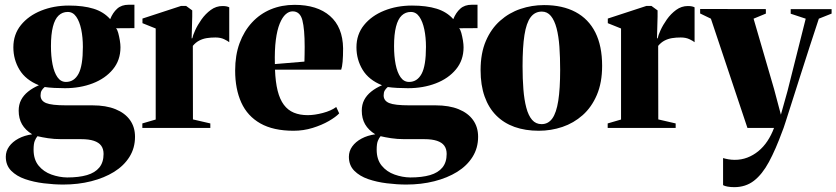

<svg xmlns="http://www.w3.org/2000/svg" viewBox="-20 -541 3537 812"><path d="M247.5 239.5Q208 239.5 165.2 234.2Q122.5 229 86.2 216.5Q50 204 27.2 181Q4.5 158 4.5 122Q4.5 98 18.8 78.2Q33 58.5 58.2 45Q83.5 31.5 116 27Q87 9 73 -15.5Q59 -40 59 -73Q59 -98.5 69.2 -118.2Q79.5 -138 98.8 -153.5Q118 -169 144.5 -180.5Q88.5 -203 62.5 -246Q36.5 -289 36.5 -341Q36.5 -395.5 68.5 -435Q100.5 -474.5 154 -496Q207.5 -517.5 271.5 -517.5Q332.5 -517.5 375.5 -504.2Q418.5 -491 446 -460Q457 -487.5 475.5 -504.2Q494 -521 524.5 -521H548.5V-422L470.5 -421.5Q476 -416.5 480 -401.8Q484 -387 486.8 -370.2Q489.5 -353.5 489.5 -341Q489.5 -286.5 457.5 -247.8Q425.5 -209 372.2 -188.5Q319 -168 254.5 -168Q233.5 -168 209.2 -169.2Q185 -170.5 169 -173Q160.5 -166 156 -158Q151.5 -150 151.5 -137.5Q151.5 -115 174.8 -105.2Q198 -95.5 259.5 -95.5H371Q428.5 -95.5 468.5 -79.2Q508.5 -63 529.8 -33.2Q551 -3.5 551 37.5Q551 85 527.5 122.5Q504 160 462.5 185.8Q421 211.5 365.8 225.5Q310.5 239.5 247.5 239.5ZM264 209.5Q313.5 209.5 347.8 199.5Q382 189.5 400 167.5Q418 145.5 418 110Q418 89 408 75.2Q398 61.5 377 54.5Q356 47.5 323 47.5H239Q209 47.5 183 43.5Q157 39.5 138.5 35Q132 42.5 127 54.8Q122 67 122 92Q122 133.5 143.2 159.5Q164.5 185.5 197.5 197.2Q230.5 209 264 209.5ZM259 -194.5Q293.5 -194.5 312 -228.8Q330.5 -263 330.5 -342.5Q330.5 -383 323.5 -416.5Q316.5 -450 302.5 -470.2Q288.5 -490.5 266.5 -490.5Q244 -490.5 228 -475.5Q212 -460.5 203.8 -428.2Q195.5 -396 195.5 -346Q195.5 -303 202.2 -268.8Q209 -234.5 223 -214.5Q237 -194.5 259 -194.5Z M582 0V-19L638.5 -35.5V-420.5L582.5 -443V-462.5L746 -516H767L793 -497V-471L790.5 -378.5L793.5 -379.5Q795.5 -391 805.5 -413Q815.5 -435 832.2 -458.8Q849 -482.5 871.5 -499Q894 -515.5 921 -515.5Q931.5 -515.5 938.2 -514Q945 -512.5 949.5 -510V-362.5Q943 -368 927.8 -375.2Q912.5 -382.5 891 -382.5Q871.5 -382.5 854.2 -379.8Q837 -377 822.2 -369.2Q807.5 -361.5 795.5 -347L796 -36L869.5 -19V0Z M1221.5 12Q1136 12 1081.2 -19Q1026.5 -50 1000.5 -107.2Q974.5 -164.5 974.5 -242.5Q974.5 -307.5 993.2 -358.5Q1012 -409.5 1045.8 -446Q1079.5 -482.5 1125.2 -501.5Q1171 -520.5 1226 -520.5Q1321.5 -520.5 1375.5 -473.5Q1429.5 -426.5 1431 -337Q1431 -303 1429 -280.2Q1427 -257.5 1423 -246.5H1143Q1145 -194 1154.2 -157.2Q1163.5 -120.5 1180.5 -97.8Q1197.5 -75 1222.8 -64.5Q1248 -54 1281.5 -54Q1310 -54 1345.2 -63.2Q1380.5 -72.5 1402 -88.5L1414.5 -61.5Q1400.5 -46.5 1370.8 -29.2Q1341 -12 1302.2 0Q1263.5 12 1221.5 12ZM1142.5 -270 1267.5 -280.5Q1268 -297 1268.2 -311.8Q1268.5 -326.5 1268.5 -343Q1268.5 -418 1258.8 -455.5Q1249 -493 1217.5 -493Q1202 -493 1188 -480.5Q1174 -468 1163 -441.2Q1152 -414.5 1146.5 -372.2Q1141 -330 1142.5 -270Z M1698.5 239.5Q1659 239.5 1616.2 234.2Q1573.5 229 1537.2 216.5Q1501 204 1478.2 181Q1455.5 158 1455.5 122Q1455.5 98 1469.8 78.2Q1484 58.5 1509.2 45Q1534.5 31.5 1567 27Q1538 9 1524 -15.5Q1510 -40 1510 -73Q1510 -98.5 1520.2 -118.2Q1530.5 -138 1549.8 -153.5Q1569 -169 1595.5 -180.5Q1539.5 -203 1513.5 -246Q1487.5 -289 1487.5 -341Q1487.5 -395.5 1519.5 -435Q1551.5 -474.5 1605 -496Q1658.5 -517.5 1722.5 -517.5Q1783.5 -517.5 1826.5 -504.2Q1869.5 -491 1897 -460Q1908 -487.5 1926.5 -504.2Q1945 -521 1975.5 -521H1999.5V-422L1921.5 -421.5Q1927 -416.5 1931 -401.8Q1935 -387 1937.8 -370.2Q1940.5 -353.5 1940.5 -341Q1940.5 -286.5 1908.5 -247.8Q1876.5 -209 1823.2 -188.5Q1770 -168 1705.5 -168Q1684.5 -168 1660.2 -169.2Q1636 -170.5 1620 -173Q1611.5 -166 1607 -158Q1602.5 -150 1602.5 -137.5Q1602.5 -115 1625.8 -105.2Q1649 -95.5 1710.5 -95.5H1822Q1879.5 -95.5 1919.5 -79.2Q1959.5 -63 1980.8 -33.2Q2002 -3.5 2002 37.5Q2002 85 1978.5 122.5Q1955 160 1913.5 185.8Q1872 211.5 1816.8 225.5Q1761.5 239.5 1698.5 239.5ZM1715 209.5Q1764.5 209.5 1798.8 199.5Q1833 189.5 1851 167.5Q1869 145.5 1869 110Q1869 89 1859 75.2Q1849 61.5 1828 54.5Q1807 47.5 1774 47.5H1690Q1660 47.5 1634 43.5Q1608 39.5 1589.5 35Q1583 42.5 1578 54.8Q1573 67 1573 92Q1573 133.5 1594.2 159.5Q1615.5 185.5 1648.5 197.2Q1681.5 209 1715 209.5ZM1710 -194.5Q1744.5 -194.5 1763 -228.8Q1781.5 -263 1781.5 -342.5Q1781.5 -383 1774.5 -416.5Q1767.5 -450 1753.5 -470.2Q1739.5 -490.5 1717.5 -490.5Q1695 -490.5 1679 -475.5Q1663 -460.5 1654.8 -428.2Q1646.5 -396 1646.5 -346Q1646.5 -303 1653.2 -268.8Q1660 -234.5 1674 -214.5Q1688 -194.5 1710 -194.5Z M2012.5 -244.5Q2012.5 -316 2034.8 -367.8Q2057 -419.5 2095 -453.2Q2133 -487 2181 -503.2Q2229 -519.5 2281 -519.5Q2359 -519.5 2414 -490.2Q2469 -461 2497.8 -403.8Q2526.5 -346.5 2526.5 -262.5Q2526.5 -191.5 2504.2 -139.5Q2482 -87.5 2444.2 -54Q2406.5 -20.5 2358.5 -4.2Q2310.5 12 2258.5 12Q2201.5 12 2156 -4.2Q2110.5 -20.5 2078.5 -52.8Q2046.5 -85 2029.5 -133Q2012.5 -181 2012.5 -244.5ZM2270.5 -16Q2298.5 -16 2315.8 -40Q2333 -64 2341 -114.8Q2349 -165.5 2349 -245.5Q2349 -298.5 2345.8 -343.5Q2342.5 -388.5 2333.8 -421.8Q2325 -455 2309.8 -473.5Q2294.5 -492 2271.5 -492Q2242 -492 2224 -468Q2206 -444 2198 -393Q2190 -342 2190 -260.5Q2190 -208 2193.5 -163.5Q2197 -119 2205.8 -85.8Q2214.5 -52.5 2230.2 -34.2Q2246 -16 2270.5 -16Z M2550 0V-19L2606.5 -35.5V-420.5L2550.5 -443V-462.5L2714 -516H2735L2761 -497V-471L2758.5 -378.5L2761.5 -379.5Q2763.5 -391 2773.5 -413Q2783.5 -435 2800.2 -458.8Q2817 -482.5 2839.5 -499Q2862 -515.5 2889 -515.5Q2899.5 -515.5 2906.2 -514Q2913 -512.5 2917.5 -510V-362.5Q2911 -368 2895.8 -375.2Q2880.5 -382.5 2859 -382.5Q2839.5 -382.5 2822.2 -379.8Q2805 -377 2790.2 -369.2Q2775.5 -361.5 2763.5 -347L2764 -36L2837.5 -19V0Z M3085.5 250.5Q3070 250.5 3057.2 248.2Q3044.5 246 3038 242V127.5Q3048 130.5 3061 132.8Q3074 135 3087.5 135Q3115.5 135 3140.5 125.5Q3165.5 116 3187 98.5Q3208.5 81 3225.2 56Q3242 31 3253.5 0H3141L2986.5 -462L2941 -484V-503L3219 -502.5V-483.5L3167 -462L3253.5 -165L3282.5 -56L3310.5 -156L3387.5 -462L3324 -483V-502.5H3497V-483.5L3443 -462Q3424 -405.5 3403.8 -342.5Q3383.5 -279.5 3364.2 -219.2Q3345 -159 3329 -108.8Q3313 -58.5 3302.5 -25.8Q3292 7 3289 13Q3260.5 91 3232 143.8Q3203.5 196.5 3168.5 223.5Q3133.5 250.5 3085.5 250.5Z"/></svg>

Font: Merriweather 144pt ExtraBold
Style: Regular
Weight: 800
Version: Version 2.100